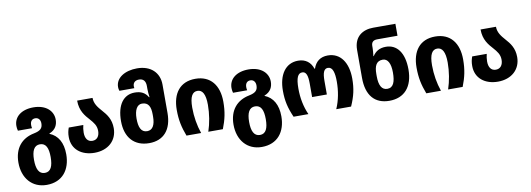

<svg xmlns="http://www.w3.org/2000/svg" viewBox="-71 -1248 5468 1976"><g transform="rotate(-10 2662.5 -260.0)"><path d="M287 250C452 250 538 134 538 -26C538 -147 491 -228 404 -263V-266C473 -293 493 -345 493 -397C493 -485 421 -560 287 -560C162 -560 83 -496 83 -402C83 -386 85 -370 90 -351H238C235 -363 234 -374 234 -385C234 -422 253 -446 287 -446C322 -446 341 -419 341 -384C341 -333 317 -309 248 -295C121 -270 38 -179 38 -26C38 135 133 250 287 250ZM289 125C226 125 201 68 201 -26C201 -120 227 -174 288 -174C351 -174 375 -120 375 -26C375 69 351 125 289 125Z M829 10C969 10 1066 -75 1066 -206C1066 -300 1022 -355 979 -403C940 -447 905 -490 905 -550H744C744 -441 796 -384 840 -335C873 -297 903 -263 903 -206C903 -151 876 -115 828 -115C778 -115 753 -154 753 -213C753 -241 757 -267 763 -292H611C600 -260 594 -236 594 -195C594 -66 693 10 829 10Z M1400 10C1552 10 1638 -90 1638 -263V-560C1638 -686 1550 -770 1408 -770C1282 -770 1183 -711 1183 -614C1183 -601 1185 -588 1190 -574H1346C1345 -581 1344 -587 1344 -594C1344 -629 1366 -653 1408 -653C1454 -653 1477 -624 1477 -574V-541C1477 -512 1480 -488 1484 -456H1479C1450 -506 1407 -529 1341 -529C1226 -529 1152 -436 1152 -263C1152 -93 1243 10 1400 10ZM1400 -115C1336 -115 1314 -173 1314 -261C1314 -351 1344 -404 1395 -404C1463 -404 1485 -355 1485 -275V-252C1485 -165 1457 -115 1400 -115Z M1790 0H1943C1914 -83 1898 -178 1898 -273C1898 -389 1928 -434 1980 -434C2032 -434 2062 -386 2062 -274C2062 -180 2046 -83 2018 0H2170C2207 -94 2224 -172 2224 -278C2224 -449 2139 -560 1980 -560C1819 -560 1737 -449 1737 -278C1737 -171 1754 -94 1790 0Z M2535 250C2700 250 2786 134 2786 -26C2786 -147 2739 -228 2652 -263V-266C2721 -293 2741 -345 2741 -397C2741 -485 2669 -560 2535 -560C2410 -560 2331 -496 2331 -402C2331 -386 2333 -370 2338 -351H2486C2483 -363 2482 -374 2482 -385C2482 -422 2501 -446 2535 -446C2570 -446 2589 -419 2589 -384C2589 -333 2565 -309 2496 -295C2369 -270 2286 -179 2286 -26C2286 135 2381 250 2535 250ZM2537 125C2474 125 2449 68 2449 -26C2449 -120 2475 -174 2536 -174C2599 -174 2623 -120 2623 -26C2623 69 2599 125 2537 125Z M2909 0H3064C3026 -85 3008 -178 3008 -276C3008 -389 3030 -434 3075 -434C3116 -434 3132 -393 3132 -308V-166H3286V-308C3286 -393 3302 -434 3344 -434C3394 -434 3410 -371 3410 -279C3410 -183 3393 -86 3355 0H3510C3554 -99 3572 -177 3572 -282C3572 -448 3497 -560 3364 -560C3286 -560 3235 -519 3212 -449H3207C3184 -518 3133 -560 3054 -560C2921 -560 2847 -447 2847 -282C2847 -176 2865 -101 2909 0Z M3910 10C4066 10 4158 -93 4158 -274C4158 -450 4083 -544 3969 -544C3902 -544 3860 -517 3830 -471H3826C3830 -503 3833 -533 3833 -556V-576C3833 -618 3856 -635 3896 -635H4107V-760H3875C3768 -760 3672 -705 3672 -563V-271C3672 -89 3756 10 3910 10ZM3910 -115C3852 -115 3824 -165 3824 -262V-284C3824 -369 3847 -419 3914 -419C3966 -419 3995 -366 3995 -271C3995 -173 3973 -115 3910 -115Z M4296 0H4449C4420 -83 4404 -178 4404 -273C4404 -389 4434 -434 4486 -434C4538 -434 4568 -386 4568 -274C4568 -180 4552 -83 4524 0H4676C4713 -94 4730 -172 4730 -278C4730 -449 4645 -560 4486 -560C4325 -560 4243 -449 4243 -278C4243 -171 4260 -94 4296 0Z M5045 10C5185 10 5282 -75 5282 -206C5282 -300 5238 -355 5195 -403C5156 -447 5121 -490 5121 -550H4960C4960 -441 5012 -384 5056 -335C5089 -297 5119 -263 5119 -206C5119 -151 5092 -115 5044 -115C4994 -115 4969 -154 4969 -213C4969 -241 4973 -267 4979 -292H4827C4816 -260 4810 -236 4810 -195C4810 -66 4909 10 5045 10Z"/></g></svg>

Font: Noto Sans Georgian SemiCondensed ExtraBold
Style: Regular
Weight: 800
Width: 4
Designer: Monotype Design Team, Akaki Razmadze
Foundry: Google LLC
Version: Version 2.005